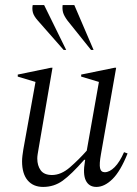

<svg xmlns="http://www.w3.org/2000/svg" viewBox="-20 -727 542 757"><path d="M150 10Q111 10 89 -16Q67 -42 67 -91Q67 -102 68.5 -113.5Q70 -125 72 -138L120 -404L50 -425V-433L181 -460H187L132 -140Q130 -128 128.5 -119Q127 -110 127 -102Q127 -74 140.5 -55.5Q154 -37 185 -37Q221 -37 256 -67.5Q291 -98 322 -133L370 -404L300 -425V-433L432 -460H438L378 -119Q371 -80 374.5 -64Q378 -48 393 -48Q412 -48 432 -68Q452 -88 469 -127L483 -122Q455 -52 423.5 -21Q392 10 360 10Q331 10 318.5 -15Q306 -40 315 -92L316 -97H312Q261 -39 227 -14.5Q193 10 150 10ZM339 -530 246 -646Q232 -665 228.5 -678.5Q225 -692 227 -707H273L349 -530ZM231 -530 129 -646Q113 -664 109.5 -678.5Q106 -693 109 -707H154L241 -530Z"/></svg>

Font: Spectral Light
Style: Italic
Weight: 300
Italic angle: -10°
Designer: Jean-Baptiste Levee
Foundry: Production Type
Version: Version 2.001